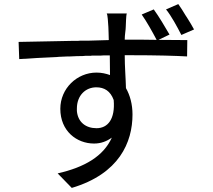

<svg xmlns="http://www.w3.org/2000/svg" viewBox="-20 -850 1040 939"><path d="M929 -706C919 -724 907 -745 894 -765L888 -774C876 -795 863 -814 852 -830L792 -804C818 -772 846 -720 867 -679L929 -706ZM590 -656C590 -681 595 -703 595 -718C596 -730 596 -772 600 -784H502C507 -776 508 -744 510 -718C511 -704 511 -681 512 -654C479 -653 444 -652 408 -651H397C396 -651 394 -651 392 -651H381C378 -651 374 -651 371 -651L360 -650C353 -650 346 -650 339 -650H328C232 -648 139 -646 71 -645L74 -561C129 -565 192 -568 257 -571L267 -572C282 -573 298 -573 313 -574H324C344 -575 365 -576 386 -576L397 -577C402 -577 407 -577 412 -577H423C425 -577 426 -577 428 -578H439C449 -578 460 -578 470 -578L486 -579C496 -579 506 -579 517 -579C517 -544 518 -513 518 -483C498 -490 477 -495 452 -495C356 -495 275 -417 275 -318C275 -209 355 -148 440 -148C474 -148 502 -159 527 -177C486 -86 394 -32 262 -2L331 69C563 0 628 -154 628 -290C628 -340 616 -384 596 -419C595 -466 590 -523 590 -580H611C754 -580 840 -577 895 -574L896 -654H891C863 -654 814 -655 755 -655L809 -681C789 -716 756 -771 732 -804L673 -779C697 -745 725 -695 746 -655C704 -656 658 -656 611 -656H590ZM356 -319C356 -384 399 -423 451 -423C490 -423 520 -405 536 -361C544 -267 507 -223 452 -223C400 -223 361 -252 356 -307V-317V-319Z"/></svg>

Font: Glow Sans SC Normal Book
Style: Regular
Weight: 500
Designer: Ryoko NISHIZUKA (kana, bopomofo & ideographs); Paul D. Hunt (Latin, Greek & Cyrillic); Sandoll Communications, Soo-young
Version: Version 0.93